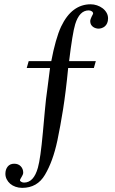

<svg xmlns="http://www.w3.org/2000/svg" viewBox="-20 -696 540 905"><path d="M74.2 153.8Q74.2 157.7 80.3 161.1Q86.4 164.6 93.3 164.6Q139.2 164.6 158.7 94.2Q170.9 51.3 182.1 -71.8Q187.5 -133.3 191.2 -172.1Q194.8 -210.9 196.8 -228Q199.2 -248.5 204.3 -285.2Q209.5 -321.8 215.8 -375.5H106L115.2 -407.7H221.7Q231.4 -459.5 243.2 -501Q254.9 -542.5 268.1 -570.8Q293.5 -624 328.4 -649.9Q363.3 -675.8 407.2 -675.8Q422.4 -675.8 437 -670.9Q451.7 -666 463.4 -657.2Q475.1 -648.4 482.2 -636.2Q489.3 -624 489.3 -609.4Q489.3 -596.2 485.1 -586.9Q481 -577.6 474.4 -572Q467.8 -566.4 459.7 -563.7Q451.7 -561 444.3 -561Q438.5 -561 431.6 -563Q424.8 -564.9 418.9 -569.1Q413.1 -573.2 409.2 -579.8Q405.3 -586.4 405.3 -596.2Q405.3 -601.1 407.5 -606.9Q409.7 -612.8 412.1 -617.9Q414.6 -623 416.7 -626.7Q418.9 -630.4 418.9 -631.8Q418.9 -638.7 412.6 -642.8Q406.2 -647 397.9 -647Q354.5 -647 334.5 -582Q328.1 -561.5 320.8 -516.8Q313.5 -472.2 305.7 -407.7H431.6L422.4 -375.5H301.3Q295.9 -319.3 289.8 -270.3Q283.7 -221.2 277.3 -180.7Q271 -140.6 264.2 -104Q257.3 -67.4 250.5 -33.7Q239.7 16.6 225.1 56.6Q210.4 96.7 191.9 127.9Q155.8 189.5 84.5 189.5Q67.9 189.5 53.2 184.3Q38.6 179.2 28.1 170.2Q17.6 161.1 11.5 148.9Q5.4 136.7 5.4 123Q5.4 103 16.1 89.4Q26.9 75.7 46.9 75.7Q66.4 75.7 77.9 87.9Q89.4 100.1 89.4 117.7Q89.4 123 86.9 128.2Q84.5 133.3 81.8 137.9Q79.1 142.6 76.7 146.7Q74.2 150.9 74.2 153.8Z"/></svg>

Font: Dima Niloofar
Style: Regular
Weight: 400
Designer: R.Balvardi
Foundry: Dima Software Group
Version: Version 3.00;November 13, 2018;FontCreator 11.5.0.2427 64-bi